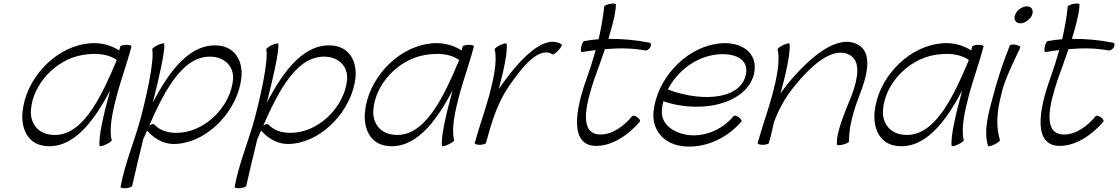

<svg xmlns="http://www.w3.org/2000/svg" viewBox="-20 -791 6184 1062"><path d="M598 -16C581 -78 604 -180 627 -267C651 -356 684 -444 707 -533C710 -539 697 -543 680 -543C663 -543 647 -539 645 -533C643 -526 641 -519 639 -512C588 -545 524 -561 450 -548C272 -519 122 -348 105 -174C95 -81 133 1 220 15C376 40 495 -110 589 -291C587 -283 585 -275 583 -267C556 -170 523 -30 531 16C532 20 548 17 566 8C584 0 599 -11 598 -16ZM254 -47C187 -57 146 -112 151 -182C161 -325 288 -462 437 -487C508 -499 578 -494 626 -459C537 -248 430 -18 254 -47Z M775 -27C781 -41 787 -55 793 -68H794C837 -20 894 13 968 4C1140 -14 1295 -185 1315 -359C1325 -450 1283 -526 1197 -538C1038 -559 920 -406 825 -223C859 -357 895 -513 888 -549C887 -554 872 -550 853 -542C835 -533 821 -522 822 -518C834 -455 792 -265 757 -133C723 -8 669 118 647 243C645 248 658 251 676 250C694 248 710 243 711 237C728 163 750 69 773 -24C774 -25 775 -26 775 -27ZM835 -101C830 -108 816 -105 805 -96C893 -296 998 -498 1165 -476C1230 -467 1274 -418 1269 -352C1257 -210 1128 -74 986 -58C926 -51 870 -63 835 -101Z M1406 -27C1412 -41 1418 -55 1424 -68H1425C1468 -20 1525 13 1599 4C1771 -14 1926 -185 1946 -359C1956 -450 1914 -526 1828 -538C1669 -559 1551 -406 1456 -223C1490 -357 1526 -513 1519 -549C1518 -554 1503 -550 1484 -542C1466 -533 1452 -522 1453 -518C1465 -455 1423 -265 1388 -133C1354 -8 1300 118 1278 243C1276 248 1289 251 1307 250C1325 248 1341 243 1342 237C1359 163 1381 69 1404 -24C1405 -25 1406 -26 1406 -27ZM1466 -101C1461 -108 1447 -105 1436 -96C1524 -296 1629 -498 1796 -476C1861 -467 1905 -418 1900 -352C1888 -210 1759 -74 1617 -58C1557 -51 1501 -63 1466 -101Z M2492 -16C2475 -78 2498 -180 2521 -267C2545 -356 2578 -444 2601 -533C2604 -539 2591 -543 2574 -543C2557 -543 2541 -539 2539 -533C2537 -526 2535 -519 2533 -512C2482 -545 2418 -561 2344 -548C2166 -519 2016 -348 1999 -174C1989 -81 2027 1 2114 15C2270 40 2389 -110 2483 -291C2481 -283 2479 -275 2477 -267C2450 -170 2417 -30 2425 16C2426 20 2442 17 2460 8C2478 0 2493 -11 2492 -16ZM2148 -47C2081 -57 2040 -112 2045 -182C2055 -325 2182 -462 2331 -487C2402 -499 2472 -494 2520 -459C2431 -248 2324 -18 2148 -47Z M2668 0C2669 -2 2670 -5 2670 -7C2698 -111 2730 -219 2793 -311C2868 -421 2962 -538 3037 -490C3041 -488 3055 -498 3069 -513C3083 -528 3091 -543 3087 -545C2993 -606 2861 -469 2760 -329C2753 -319 2746 -309 2739 -299C2764 -392 2790 -509 2782 -549C2781 -554 2766 -550 2747 -542C2729 -533 2715 -522 2716 -518C2732 -455 2710 -353 2687 -267C2663 -178 2630 -89 2606 0C2604 5 2616 10 2633 10C2651 10 2666 5 2668 0Z M3198 -503C3224 -507 3250 -511 3275 -514C3260 -460 3243 -407 3224 -354C3160 -177 3131 16 3278 16C3365 16 3454 -42 3519 -118C3523 -122 3518 -133 3506 -142C3494 -150 3481 -154 3477 -149C3430 -92 3367 -47 3302 -47C3182 -47 3218 -206 3266 -350C3285 -403 3307 -462 3326 -519C3403 -526 3478 -525 3548 -512C3557 -510 3570 -518 3577 -530C3583 -542 3581 -553 3573 -555C3499 -569 3423 -577 3345 -576C3367 -648 3385 -715 3387 -765C3389 -771 3375 -773 3357 -770C3338 -767 3323 -760 3322 -755C3316 -695 3305 -634 3291 -574C3265 -572 3238 -569 3211 -564C3206 -563 3198 -549 3195 -532C3191 -515 3193 -502 3198 -503Z M4080 -118C4085 -122 4079 -133 4067 -142C4056 -150 4043 -154 4038 -149C3970 -67 3865 -30 3775 -46C3700 -60 3635 -106 3641 -182C3642 -198 3645 -214 3649 -231C3875 -154 4135 -227 4154 -404C4165 -513 4062 -569 3940 -548C3762 -519 3612 -348 3595 -174C3585 -76 3646 -2 3740 15C3855 36 3990 -13 4080 -118ZM3927 -487C4021 -503 4113 -476 4108 -396C4095 -243 3873 -221 3674 -296C3723 -392 3819 -469 3927 -487Z M4281 -518C4297 -455 4275 -353 4252 -267C4228 -178 4195 -89 4171 0C4169 5 4181 10 4198 10C4216 10 4231 5 4233 0C4244 -38 4252 -76 4261 -115C4286 -183 4321 -249 4370 -309C4462 -424 4582 -535 4676 -489C4744 -456 4725 -358 4693 -269C4656 -177 4604 -59 4609 8C4608 13 4623 14 4641 9C4660 5 4675 -3 4676 -8C4675 -91 4701 -178 4734 -264C4779 -377 4808 -504 4722 -546C4608 -603 4456 -471 4340 -331C4324 -312 4310 -293 4297 -273C4324 -370 4355 -505 4347 -549C4346 -554 4331 -550 4312 -542C4294 -533 4280 -522 4281 -518Z M5311 -16C5294 -78 5317 -180 5340 -267C5364 -356 5397 -444 5420 -533C5423 -539 5410 -543 5393 -543C5376 -543 5360 -539 5358 -533C5356 -526 5354 -519 5352 -512C5301 -545 5237 -561 5163 -548C4985 -519 4835 -348 4818 -174C4808 -81 4846 1 4933 15C5089 40 5208 -110 5302 -291C5300 -283 5298 -275 5296 -267C5269 -170 5236 -30 5244 16C5245 20 5261 17 5279 8C5297 0 5312 -11 5311 -16ZM4967 -47C4900 -57 4859 -112 4864 -182C4874 -325 5001 -462 5150 -487C5221 -499 5291 -494 5339 -459C5250 -248 5143 -18 4967 -47Z M5689 -709C5693 -722 5693 -734 5688 -742C5682 -751 5672 -756 5660 -756C5647 -756 5634 -751 5621 -742C5609 -734 5600 -722 5595 -709C5590 -697 5590 -685 5596 -676C5601 -667 5611 -662 5624 -662C5636 -662 5650 -667 5662 -676C5674 -685 5684 -697 5689 -709ZM5566 -540C5531 -455 5499 -358 5475 -267C5448 -169 5419 -67 5445 16C5446 20 5462 17 5480 8C5498 0 5512 -11 5511 -16C5487 -91 5495 -179 5518 -267C5535 -348 5583 -441 5623 -527C5626 -532 5616 -540 5600 -543C5585 -546 5569 -545 5566 -540Z M5762 -503C5788 -507 5814 -511 5839 -514C5824 -460 5807 -407 5788 -354C5724 -177 5695 16 5842 16C5929 16 6018 -42 6083 -118C6087 -122 6082 -133 6070 -142C6058 -150 6045 -154 6041 -149C5994 -92 5931 -47 5866 -47C5746 -47 5782 -206 5830 -350C5849 -403 5871 -462 5890 -519C5967 -526 6042 -525 6112 -512C6121 -510 6134 -518 6141 -530C6147 -542 6145 -553 6137 -555C6063 -569 5987 -577 5909 -576C5931 -648 5949 -715 5951 -765C5953 -771 5939 -773 5921 -770C5902 -767 5887 -760 5886 -755C5880 -695 5869 -634 5855 -574C5829 -572 5802 -569 5775 -564C5770 -563 5762 -549 5759 -532C5755 -515 5757 -502 5762 -503Z"/></svg>

Font: Nupuram ExtraLight Oblique
Style: Regular
Weight: 200
Designer: Santhosh Thottingal (santhosh.thottingal@gmail.com)
Foundry: SMC
Version: Version 1.000